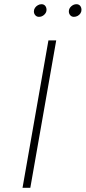

<svg xmlns="http://www.w3.org/2000/svg" viewBox="-20 -892 407 912"><path d="M87 0 210 -700H247L124 0ZM331 -812Q320.5 -812 313.8 -819.5Q307 -827 307 -838Q307 -851.5 318.2 -861.8Q329.5 -872 343 -872Q354.5 -872 360.8 -864.2Q367 -856.5 367 -845Q367 -836 362 -828.5Q357 -821 348.8 -816.5Q340.5 -812 331 -812ZM165 -812Q154.5 -812 147.8 -819.5Q141 -827 141 -838Q141 -847 146.2 -854.8Q151.5 -862.5 159.8 -867.2Q168 -872 177 -872Q188.5 -872 194.8 -864.2Q201 -856.5 201 -845Q201 -832.5 190.2 -822.2Q179.5 -812 165 -812Z"/></svg>

Font: Overpass Thin
Style: Italic
Weight: 250
Italic angle: -10°
Designer: Delve Withrington, Dave Bailey, Thomas Jockin
Foundry: Delve Fonts LLC
Version: Version 4.000